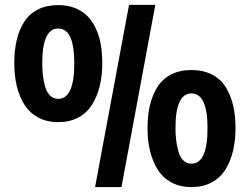

<svg xmlns="http://www.w3.org/2000/svg" viewBox="-20 -761 1016 781"><path d="M38.1 -503.9Q38.1 -555.7 47.9 -597.7Q57.6 -639.6 78.4 -672.1Q99.1 -704.6 134.3 -722.4Q169.4 -740.2 216.8 -740.2Q254.9 -740.2 285.2 -728.3Q315.4 -716.3 335.9 -695.3Q356.4 -674.3 370.1 -644.5Q383.8 -614.7 389.9 -579.8Q396 -544.9 396 -503.9Q396 -453.1 385.5 -410.4Q375 -367.7 354 -334.5Q333 -301.3 298.1 -282.7Q263.2 -264.2 216.8 -264.2Q170.4 -264.2 135.5 -283Q100.6 -301.8 79.6 -335Q58.6 -368.2 48.3 -410.6Q38.1 -453.1 38.1 -503.9ZM282.2 -503.9Q282.2 -645 216.8 -645Q151.9 -645 151.9 -503.9Q151.9 -478.5 154.3 -456.3Q156.7 -434.1 163.1 -410.4Q169.4 -386.7 183.1 -372.8Q196.8 -358.9 216.8 -358.9Q282.2 -358.9 282.2 -503.9ZM580.1 -240.2Q580.1 -292 590.1 -333.7Q600.1 -375.5 620.8 -408Q641.6 -440.4 676.5 -458.3Q711.4 -476.1 758.8 -476.1Q806.2 -476.1 841.3 -458.3Q876.5 -440.4 897.2 -408Q918 -375.5 928 -333.7Q938 -292 938 -240.2Q938 -189 927.7 -146.5Q917.5 -104 896.5 -70.6Q875.5 -37.1 840.3 -18.6Q805.2 0 758.8 0Q712.4 0 677.5 -18.8Q642.6 -37.6 621.6 -71Q600.6 -104.5 590.3 -147Q580.1 -189.5 580.1 -240.2ZM824.2 -240.2Q824.2 -380.9 758.8 -380.9Q693.8 -380.9 693.8 -240.2Q693.8 -214.8 696.3 -192.9Q698.7 -170.9 705.1 -147Q711.4 -123 725.1 -109.1Q738.8 -95.2 758.8 -95.2Q824.2 -95.2 824.2 -240.2ZM504.9 -741.2H611.8L474.1 0H366.7Z"/></svg>

Font: Oswald
Style: Stencbab
Weight: 400
Designer: Mathieu Le Lay
Foundry: Mathieu Le Lay
Version: Version 1.000